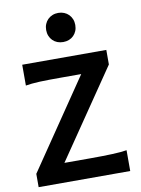

<svg xmlns="http://www.w3.org/2000/svg" viewBox="-103 -1041 816 1109"><g transform="rotate(-10 305.0 -486.0)"><path d="M554.2 -627.4 202.6 -112.3H356.4Q428.2 -112.3 483.9 -114.5Q539.6 -116.7 568.8 -122.1V0H31.7V-78.1L387.2 -600.6H273.4Q233.9 -600.6 201.7 -600.3Q169.4 -600.1 143.6 -598.9Q117.7 -597.7 97.4 -595.7Q77.1 -593.8 61 -590.8V-712.9H554.2ZM231.9 -886.2Q231.9 -904.8 238.3 -920.4Q244.6 -936 256.1 -947.5Q267.6 -959 283.2 -965.3Q298.8 -971.7 317.4 -971.7Q335.9 -971.7 351.6 -965.3Q367.2 -959 378.7 -947.5Q390.1 -936 396.5 -920.4Q402.8 -904.8 402.8 -886.2Q402.8 -867.2 396.5 -851.6Q390.1 -835.9 378.7 -824.5Q367.2 -813 351.6 -806.9Q335.9 -800.8 317.4 -800.8Q298.8 -800.8 283.2 -806.9Q267.6 -813 256.1 -824.5Q244.6 -835.9 238.3 -851.6Q231.9 -867.2 231.9 -886.2Z"/></g></svg>

Font: Andika New Basic
Style: Bold
Weight: 700
Designer: Victor Gaultney, Annie Olsen, Pablo Ugerman
Foundry: SIL International
Version: Version 5.500; ttfautohint (v1.8.3)